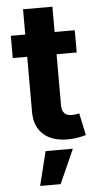

<svg xmlns="http://www.w3.org/2000/svg" viewBox="-61 -713 510 983"><g transform="rotate(-5 194.5 -221.5)"><path d="M350.6 -545.9V-431.6H247.1V-168Q247.1 -114.7 298.8 -114.7Q307.6 -114.7 318.1 -116.2Q328.6 -117.7 336.4 -119.6L360.4 -6.3Q312 7.8 266.6 7.8Q185.5 7.8 140.9 -33.2Q96.2 -74.2 96.2 -147.9V-431.6H22V-545.9H96.2V-675.8H247.1V-545.9ZM104.5 232.9 147.9 57.6H288.1L210 232.9Z"/></g></svg>

Font: Konkhmer Sleokchher
Style: Regular
Weight: 400
Designer: Suon May Sophanith
Version: Version 1.000; ttfautohint (v1.8.4.7-5d5b);gftools[0.9.23]